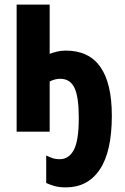

<svg xmlns="http://www.w3.org/2000/svg" viewBox="-20 -570 540 831"><path d="M265 241Q360 241 412 163.5Q464 86 464 -69Q464 -351 265 -351Q244 -351 226 -346.5Q208 -342 195 -337V-550H52V0H195V-217Q217 -229 241 -229Q283 -229 302 -190.5Q321 -152 321 -60Q321 39 299.5 79Q278 119 239 119Q220 119 206 114Q192 109 180 103V222Q192 228 213.5 234.5Q235 241 265 241Z"/></svg>

Font: Noto Sans Mono Condensed Extra
Style: Regular
Weight: 800
Width: 3
Designer: Monotype Design Team
Foundry: Monotype Imaging Inc.
Version: Version 1.900